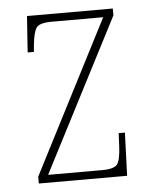

<svg xmlns="http://www.w3.org/2000/svg" viewBox="-44 -574 497 613"><g transform="rotate(-5 204.5 -268.0)"><path d="M56 0V-22L307 -511H142Q103 -511 93 -497Q83 -483 79 -442L77 -420H57L65 -536H340V-514L88 -25H261Q300 -25 310 -39Q320 -53 322 -95L324 -138H344L339 0Z"/></g></svg>

Font: Noto Serif Khmer Condensed Thin
Style: Regular
Weight: 250
Width: 3
Designer: Danh Hong and the Monotype Design Team
Foundry: Monotype Imaging Inc.
Version: Version 2.004